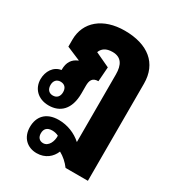

<svg xmlns="http://www.w3.org/2000/svg" viewBox="-202 -696 1000 1095"><g transform="rotate(30 298.5 -148.5)"><path d="M208 280C265 280 303 247 320 205C348 220 374 243 394 270H541V-370C541 -503 449 -577 296 -577C154 -577 62 -500 62 -383V-337L152 -299V-297C114 -282 95 -252 95 -206V-202C46 -195 17 -149 17 -97C17 -38 59 10 132 10C205 10 260 -36 260 -144V-193C260 -229 270 -252 309 -252L316 -347L220 -392C230 -419 253 -437 296 -437C354 -437 376 -398 376 -335V110C336 74 282 52 225 52C140 52 101 102 101 169C101 239 147 280 208 280ZM124 -51C99 -51 83 -68 83 -97C83 -125 99 -142 124 -142C150 -142 166 -126 166 -97C166 -68 150 -51 124 -51ZM212 212C189 212 173 197 173 169C173 141 188 123 222 123C237 123 251 126 264 133C266 170 247 212 212 212Z"/></g></svg>

Font: Noto Sans Thai Looped Condensed Black
Style: Regular
Weight: 900
Width: 3
Designer: Sasikarn Vongin, Ben Mitchell
Foundry: The Fontpad Ltd
Version: Version 1.001